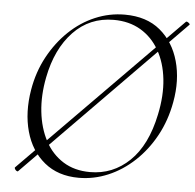

<svg xmlns="http://www.w3.org/2000/svg" viewBox="-49 -685 760 747"><g transform="rotate(5 331.5 -312.0)"><path d="M48 7Q46 9 42 6.5Q38 4 35.5 -0.5Q33 -5 35 -7L648 -629Q650 -631 654 -629Q658 -627 661.5 -623.5Q665 -620 662 -618ZM285 12Q204 12 150.5 -32Q97 -76 76.5 -150Q56 -224 71 -313Q83 -384 115 -443Q147 -502 192.5 -545.5Q238 -589 293.5 -612.5Q349 -636 409 -636Q494 -636 547.5 -591.5Q601 -547 621.5 -473.5Q642 -400 626 -313Q613 -241 580.5 -181.5Q548 -122 501.5 -78.5Q455 -35 399.5 -11.5Q344 12 285 12ZM327 -14Q416 -14 481 -76.5Q546 -139 571 -260Q587 -335 580 -399Q573 -463 545.5 -511Q518 -559 473 -585.5Q428 -612 368 -612Q274 -612 210.5 -545.5Q147 -479 125 -366Q111 -295 118 -231.5Q125 -168 151 -119Q177 -70 221.5 -42Q266 -14 327 -14Z"/></g></svg>

Font: Cormorant Garamond Light
Style: Italic
Weight: 300
Italic angle: -10°
Designer: Christian Thalmann (Catharsis Fonts)
Foundry: Catharsis Fonts
Version: Version 4.001